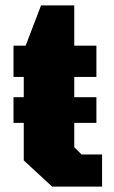

<svg xmlns="http://www.w3.org/2000/svg" viewBox="-20 -691 423 711"><path d="M173 0 68 -97V-236H30V-331H68V-406H30V-522H75L132 -671H255V-522H337V-406H255V-331H337V-236H255V-146L282 -119H358V0Z"/></svg>

Font: Tomorrow
Style: Bold
Weight: 700
Designer: Tony de Marco, Monica Rizzolli
Foundry: Just in Type
Version: Version 2.002